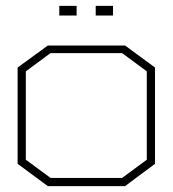

<svg xmlns="http://www.w3.org/2000/svg" viewBox="-20 -632 588 654"><path d="M406 2H143L40 -74V-402L143 -477H406L508 -402V-74ZM480 -389 396 -451H152L68 -389V-88L152 -26H396L480 -88ZM182 -612H241V-579H182ZM306 -579V-612H365V-579Z"/></svg>

Font: Turret Road ExtraLight
Style: Regular
Weight: 275
Designer: Noponies
Foundry: Noponies
Version: Version 1.001; ttfautohint (v1.8)